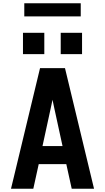

<svg xmlns="http://www.w3.org/2000/svg" viewBox="-20 -1150 640 1170"><path d="M47 0 64 -70 165 -490 224 -735H376L553 0H417L384 -150H216L183 0ZM239 -260H361L311 -490Q308 -503 305.5 -516Q303 -529 300 -542Q297 -529 294.5 -516Q292 -503 289 -490ZM350 -820V-950H480V-820ZM120 -820V-950H250V-820ZM128 -1050V-1130H472V-1050Z"/></svg>

Font: Iosevka SS04 XBd Ex
Style: Regular
Weight: 800
Width: 7
Monospace: yes
Designer: Belleve Invis
Foundry: Belleve Invis
Version: Version 19.0.0; ttfautohint (v1.8.4)